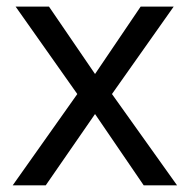

<svg xmlns="http://www.w3.org/2000/svg" viewBox="-20 -556 569 576"><path d="M18.1 0H117.2L265.1 -213.9L411.1 0H511.2L315.9 -273.9L501 -536.1H401.9L265.1 -334L127 -536.1H26.9L211.9 -273.9Z"/></svg>

Font: Noto Reveo Sans
Style: Regular
Weight: 400
Designer: Monotype Design team
Foundry: Monotype Imaging Inc.
Version: Version 1.04